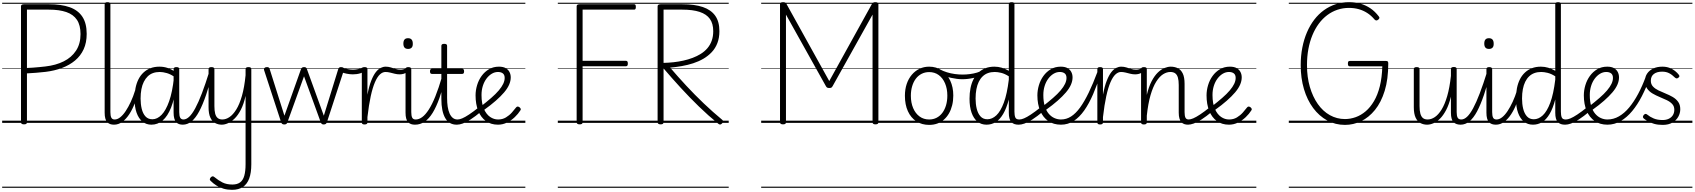

<svg xmlns="http://www.w3.org/2000/svg" viewBox="-20 -1135 15657 1774"><path d="M202 14Q174 14 174 -5V-1077Q174 -1087 181.5 -1091.5Q189 -1096 203 -1096H431Q546 -1096 623.5 -1068.5Q701 -1041 741 -980.5Q781 -920 781 -822Q781 -741 753 -680Q725 -619 673.5 -576Q622 -533 552.5 -507Q483 -481 401 -471Q356 -466 312.5 -462.5Q269 -459 229 -457V-5Q229 5 222.5 9.5Q216 14 202 14ZM229 -507Q256 -508 285 -510Q314 -512 343.5 -515Q373 -518 400 -521Q496 -532 568.5 -568Q641 -604 682.5 -667Q724 -730 724 -820Q724 -902 691 -951.5Q658 -1001 593 -1023.5Q528 -1046 431 -1046H229ZM0 590H839V600H0ZM0 -20H839V0H0ZM0 -505H839V-500H0ZM0 -1110H839V-1100H0Z M1033 17Q1014 17 998 11.5Q982 6 970.5 -6.5Q959 -19 953 -40.5Q947 -62 947 -94V-1096Q947 -1106 953.5 -1110.5Q960 -1115 973 -1115Q987 -1115 993.5 -1110.5Q1000 -1106 1000 -1096V-99Q1000 -65 1008.5 -48Q1017 -31 1039 -31Q1048 -31 1053 -23.5Q1058 -16 1057 -7Q1056 2 1050 9.5Q1044 17 1033 17ZM839 590H1139V600H839ZM839 -20H1139V0H839ZM839 -505H1139V-500H839ZM839 -1110H1139V-1100H839Z M1033 17Q1023 17 1017.5 9.5Q1012 2 1012.5 -7Q1013 -16 1020 -23.5Q1027 -31 1040 -31Q1065 -31 1091 -51.5Q1117 -72 1141.5 -109Q1166 -146 1188.5 -194.5Q1211 -243 1229 -301Q1232 -310 1240 -311.5Q1248 -313 1254.5 -308.5Q1261 -304 1259 -293Q1246 -236 1225 -180.5Q1204 -125 1175 -80.5Q1146 -36 1110.5 -9.5Q1075 17 1033 17ZM1139 590V600ZM1139 -20V0ZM1139 -505V-500ZM1139 -1110V-1100Z M1379 17Q1331 17 1296 -11.5Q1261 -40 1242 -93.5Q1223 -147 1223 -223Q1223 -275 1232 -320.5Q1241 -366 1259.5 -402.5Q1278 -439 1306 -465Q1334 -491 1370.5 -505Q1407 -519 1453 -519Q1493 -519 1527.5 -507.5Q1562 -496 1600 -471V-419Q1559 -449 1522 -459.5Q1485 -470 1456 -470Q1422 -470 1394 -460Q1366 -450 1345 -429.5Q1324 -409 1309 -379.5Q1294 -350 1286.5 -311Q1279 -272 1279 -224Q1279 -173 1289.5 -129.5Q1300 -86 1324 -59.5Q1348 -33 1388 -33Q1433 -33 1473 -74Q1513 -115 1543 -200Q1573 -285 1587 -416L1607 -349Q1593 -223 1561 -142Q1529 -61 1483 -22Q1437 17 1379 17ZM1670 17Q1650 17 1634 11.5Q1618 6 1607 -7Q1596 -20 1590 -41.5Q1584 -63 1584 -95V-496Q1584 -506 1590.5 -510.5Q1597 -515 1610 -515Q1624 -515 1630 -510.5Q1636 -506 1636 -496V-100Q1636 -64 1645 -47.5Q1654 -31 1676 -31Q1686 -31 1690.5 -23.5Q1695 -16 1694.5 -7Q1694 2 1688 9.5Q1682 17 1670 17ZM1139 590H1774V600H1139ZM1139 -20H1774V0H1139ZM1139 -505H1774V-500H1139ZM1139 -1110H1774V-1100H1139Z M1668 17Q1658 17 1652.5 9.5Q1647 2 1647.5 -7Q1648 -16 1655 -23.5Q1662 -31 1675 -31Q1701 -31 1728 -56Q1755 -81 1784 -134.5Q1813 -188 1845.5 -273Q1878 -358 1915 -477Q1918 -487 1926.5 -488.5Q1935 -490 1942 -485Q1949 -480 1946 -469Q1915 -349 1884 -258Q1853 -167 1820.5 -106Q1788 -45 1750.5 -14Q1713 17 1668 17ZM1774 590V600ZM1774 -20V0ZM1774 -505V-500ZM1774 -1110V-1100Z M2029 17Q1997 17 1969 2.5Q1941 -12 1924 -47.5Q1907 -83 1907 -145V-496Q1907 -506 1913.5 -510.5Q1920 -515 1934 -515Q1947 -515 1954 -510.5Q1961 -506 1961 -496V-155Q1961 -113 1968 -85.5Q1975 -58 1991.5 -44.5Q2008 -31 2034 -31Q2067 -31 2100 -53Q2133 -75 2163 -123Q2193 -171 2215.5 -249.5Q2238 -328 2249 -440V-496Q2249 -506 2255.5 -510.5Q2262 -515 2276 -515Q2290 -515 2296 -510.5Q2302 -506 2302 -496V383Q2302 462 2282.5 514.5Q2263 567 2223.5 593Q2184 619 2124 619Q2082 619 2046 608.5Q2010 598 1980.5 579.5Q1951 561 1927 537Q1918 529 1918.5 521.5Q1919 514 1928 503Q1938 494 1945.5 494Q1953 494 1962 502Q1998 532 2036 551Q2074 570 2128 570Q2171 570 2198 550.5Q2225 531 2237 489Q2249 447 2249 381V-249Q2232 -173 2205.5 -121.5Q2179 -70 2148 -40Q2117 -10 2086.5 3.5Q2056 17 2029 17ZM1774 590H2427V600H1774ZM1774 -20H2427V0H1774ZM1774 -505H2427V-500H1774ZM1774 -1110H2427V-1100H1774Z M2607 15Q2593 15 2587 9.5Q2581 4 2578 -4L2421 -484Q2416 -496 2423 -505.5Q2430 -515 2447 -515Q2458 -515 2464 -510.5Q2470 -506 2472 -496L2608 -66L2761 -496Q2765 -506 2771.5 -510.5Q2778 -515 2790 -515Q2801 -515 2807 -510.5Q2813 -506 2816 -496L2972 -66L3105 -496Q3108 -506 3114 -510.5Q3120 -515 3131 -515Q3149 -515 3155.5 -506Q3162 -497 3156 -482L3000 -4Q2997 4 2990.5 9.5Q2984 15 2971 15Q2958 15 2952.5 9.5Q2947 4 2944 -4L2789 -430L2635 -4Q2633 4 2626.5 9.5Q2620 15 2607 15ZM2387 590H3191V600H2387ZM2387 -20H3191V0H2387ZM2387 -505H3191V-500H2387ZM2387 -1110H3191V-1100H2387Z M3240 -448Q3215 -448 3183.5 -454Q3152 -460 3132 -470Q3125 -474 3124 -481.5Q3123 -489 3127.5 -497Q3132 -505 3137.5 -509Q3143 -513 3148 -510Q3168 -501 3194.5 -496Q3221 -491 3243 -491Q3263 -491 3289 -496.5Q3315 -502 3331 -512Q3339 -516 3344 -507.5Q3349 -499 3350 -488.5Q3351 -478 3344 -474Q3331 -465 3313 -459Q3295 -453 3276 -450.5Q3257 -448 3240 -448ZM3191 590V600ZM3191 -20V0ZM3191 -505V-500ZM3191 -1110V-1100Z M3348 15Q3335 15 3329 10.5Q3323 6 3323 -4V-496Q3323 -506 3329 -510.5Q3335 -515 3348 -515Q3362 -515 3368.5 -510.5Q3375 -506 3375 -496V-260Q3390 -339 3410 -389.5Q3430 -440 3452 -468Q3474 -496 3497 -507.5Q3520 -519 3544 -519Q3555 -519 3560 -511.5Q3565 -504 3564.5 -494.5Q3564 -485 3558.5 -477.5Q3553 -470 3542 -470Q3515 -470 3490.5 -447.5Q3466 -425 3444.5 -375.5Q3423 -326 3405.5 -246.5Q3388 -167 3375 -53V-4Q3375 6 3368.5 10.5Q3362 15 3348 15ZM3191 590H3595V600H3191ZM3191 -20H3595V0H3191ZM3191 -505H3595V-500H3191ZM3191 -1110H3595V-1100H3191Z M3673 -448Q3650 -448 3628 -453.5Q3606 -459 3584 -464.5Q3562 -470 3540 -470Q3530 -470 3525 -477.5Q3520 -485 3520 -494.5Q3520 -504 3525.5 -511.5Q3531 -519 3543 -519Q3569 -519 3591 -512Q3613 -505 3635 -498Q3657 -491 3681 -491Q3693 -491 3705.5 -494Q3718 -497 3730 -503Q3739 -508 3745.5 -502Q3752 -496 3753 -486.5Q3754 -477 3746 -472Q3727 -458 3709 -453Q3691 -448 3673 -448ZM3595 590V600ZM3595 -20V0ZM3595 -505V-500ZM3595 -1110V-1100Z M3814 17Q3794 17 3778 11.5Q3762 6 3750.5 -6.5Q3739 -19 3733 -40.5Q3727 -62 3727 -94V-496Q3727 -506 3733.5 -510.5Q3740 -515 3753 -515Q3766 -515 3773 -510.5Q3780 -506 3780 -496V-99Q3780 -65 3788.5 -48Q3797 -31 3820 -31Q3830 -31 3834.5 -23.5Q3839 -16 3838.5 -7Q3838 2 3831.5 9.5Q3825 17 3814 17ZM3751 -683Q3728 -683 3717.5 -695.5Q3707 -708 3707 -732Q3707 -757 3717.5 -769.5Q3728 -782 3750 -782Q3772 -782 3783 -769.5Q3794 -757 3794 -732Q3795 -707 3783.5 -695Q3772 -683 3751 -683ZM3595 590H3920V600H3595ZM3595 -20H3920V0H3595ZM3595 -505H3920V-500H3595ZM3595 -1110H3920V-1100H3595Z M3814 17Q3804 17 3798.5 9.5Q3793 2 3793.5 -7Q3794 -16 3801 -23.5Q3808 -31 3821 -31Q3851 -31 3881 -53Q3911 -75 3941.5 -122Q3972 -169 4002.5 -244.5Q4033 -320 4064 -426Q4067 -435 4075.5 -436.5Q4084 -438 4091 -433Q4098 -428 4096 -418Q4069 -310 4040 -228.5Q4011 -147 3977.5 -92.5Q3944 -38 3903.5 -10.5Q3863 17 3814 17ZM3920 590V600ZM3920 -20V0ZM3920 -505V-500ZM3920 -1110V-1100Z M4200 17Q4164 17 4137.5 1.5Q4111 -14 4093.5 -44.5Q4076 -75 4067 -119Q4058 -163 4058 -221V-452H3972Q3962 -452 3957.5 -457.5Q3953 -463 3953 -476Q3953 -488 3957.5 -494Q3962 -500 3972 -500H4058V-711Q4058 -721 4064.5 -725.5Q4071 -730 4085 -730Q4098 -730 4104.5 -725.5Q4111 -721 4111 -711V-500H4249Q4259 -500 4263.5 -494Q4268 -488 4268 -476Q4268 -463 4263.5 -457.5Q4259 -452 4249 -452H4111V-230Q4111 -186 4116.5 -149.5Q4122 -113 4134 -86.5Q4146 -60 4164 -45.5Q4182 -31 4207 -31Q4217 -31 4222 -23.5Q4227 -16 4226.5 -7Q4226 2 4219.5 9.5Q4213 17 4200 17ZM3920 590H4308V600H3920ZM3920 -20H4308V0H3920ZM3920 -505H4308V-500H3920ZM3920 -1110H4308V-1100H3920Z M4202 17Q4192 17 4186.5 9.5Q4181 2 4181.5 -7Q4182 -16 4189 -23.5Q4196 -31 4209 -31Q4226 -31 4251 -41.5Q4276 -52 4314 -77Q4352 -102 4407 -146Q4415 -152 4422.5 -149.5Q4430 -147 4434.5 -139.5Q4439 -132 4438.5 -123.5Q4438 -115 4430 -108Q4370 -58 4327.5 -31Q4285 -4 4255 6.5Q4225 17 4202 17ZM4308 590V600ZM4308 -20V0ZM4308 -505V-500ZM4308 -1110V-1100Z M4581 17Q4516 17 4469.5 -16.5Q4423 -50 4398.5 -111Q4374 -172 4374 -254Q4374 -300 4388 -347.5Q4402 -395 4430 -433.5Q4458 -472 4498 -495.5Q4538 -519 4590 -519Q4629 -519 4652.5 -505.5Q4676 -492 4687.5 -469.5Q4699 -447 4699 -420Q4699 -387 4684 -352.5Q4669 -318 4638 -281.5Q4607 -245 4561 -204.5Q4515 -164 4452 -119L4422 -151Q4477 -194 4519 -230.5Q4561 -267 4588.5 -299.5Q4616 -332 4629.5 -360.5Q4643 -389 4643 -415Q4643 -444 4626 -457Q4609 -470 4581 -470Q4551 -470 4523.5 -453.5Q4496 -437 4474.5 -408Q4453 -379 4441 -340.5Q4429 -302 4429 -257Q4429 -177 4451.5 -127.5Q4474 -78 4508.5 -54.5Q4543 -31 4582 -31Q4623 -31 4654.5 -50Q4686 -69 4709.5 -95.5Q4733 -122 4749 -143Q4756 -151 4764 -150.5Q4772 -150 4780 -144Q4788 -137 4791 -130Q4794 -123 4788 -115Q4768 -83 4736 -52.5Q4704 -22 4664.5 -2.5Q4625 17 4581 17ZM4308 590H4834V600H4308ZM4308 -20H4834V0H4308ZM4308 -505H4834V-500H4308ZM4308 -1110H4834V-1100H4308Z M5336 14Q5308 14 5308 -5V-1077Q5308 -1087 5315 -1091.5Q5322 -1096 5336 -1096H5839Q5847 -1096 5851 -1090.5Q5855 -1085 5855 -1071Q5855 -1057 5851 -1051.5Q5847 -1046 5839 -1046H5363V-573H5764Q5772 -573 5776.5 -567.5Q5781 -562 5781 -548Q5781 -534 5776.5 -528.5Q5772 -523 5764 -523H5363V-5Q5363 5 5356.5 9.5Q5350 14 5336 14ZM5134 590H5882V600H5134ZM5134 -20H5882V0H5134ZM5134 -505H5882V-500H5134ZM5134 -1110H5882V-1100H5134Z M6084 14Q6070 14 6063 9Q6056 4 6056 -7V-1077Q6056 -1087 6063.5 -1091.5Q6071 -1096 6085 -1096H6282Q6398 -1096 6474 -1070Q6550 -1044 6588.5 -989.5Q6627 -935 6627 -847Q6627 -786 6608.5 -737.5Q6590 -689 6556.5 -653.5Q6523 -618 6479.5 -592.5Q6436 -567 6385 -550.5Q6334 -534 6280 -524.5Q6226 -515 6172 -510Q6243 -427 6321 -343Q6399 -259 6482.5 -179.5Q6566 -100 6653 -28Q6661 -22 6661.5 -13Q6662 -4 6650 7Q6641 16 6632.5 15.5Q6624 15 6615 7Q6525 -66 6437.5 -151Q6350 -236 6268 -325.5Q6186 -415 6111 -503V-7Q6111 4 6105 9Q6099 14 6084 14ZM6111 -554Q6157 -555 6203 -560Q6249 -565 6294 -575Q6339 -585 6380 -600.5Q6421 -616 6456 -638Q6491 -660 6516.5 -690Q6542 -720 6556 -759Q6570 -798 6570 -847Q6570 -917 6539 -960.5Q6508 -1004 6444.5 -1025Q6381 -1046 6284 -1046H6111ZM5882 590H6713V600H5882ZM5882 -20H6713V0H5882ZM5882 -505H6713V-500H5882ZM5882 -1110H6713V-1100H5882Z M7215 14Q7187 14 7187 -5V-1096Q7187 -1106 7194 -1110.5Q7201 -1115 7215 -1115Q7229 -1115 7235.5 -1111Q7242 -1107 7247 -1098L7642 -386L8036 -1098Q8042 -1107 8048 -1111Q8054 -1115 8068 -1115Q8096 -1115 8096 -1096V-5Q8096 5 8089.5 9.5Q8083 14 8068 14Q8042 14 8042 -5V-1000L7673 -339Q7667 -328 7660.5 -325Q7654 -322 7642 -322Q7631 -322 7624 -325Q7617 -328 7611 -339L7242 -1000V-5Q7242 5 7235.5 9.5Q7229 14 7215 14ZM7013 590H8270V600H7013ZM7013 -20H8270V0H7013ZM7013 -505H8270V-500H7013ZM7013 -1110H8270V-1100H7013Z M8565 19Q8497 19 8446.5 -14Q8396 -47 8368.5 -107.5Q8341 -168 8341 -250Q8341 -310 8357.5 -359Q8374 -408 8404.5 -444Q8435 -480 8475.5 -499.5Q8516 -519 8565 -519Q8631 -519 8681 -485Q8731 -451 8759.5 -390.5Q8788 -330 8788 -252Q8788 -204 8777.5 -162Q8767 -120 8748 -87Q8729 -54 8702 -30Q8675 -6 8640.5 6.5Q8606 19 8565 19ZM8565 -31Q8603 -31 8634 -47Q8665 -63 8687 -92.5Q8709 -122 8721 -162.5Q8733 -203 8733 -252Q8733 -315 8712 -364.5Q8691 -414 8653.5 -441.5Q8616 -469 8565 -469Q8527 -469 8495.5 -453Q8464 -437 8442 -408Q8420 -379 8408 -338.5Q8396 -298 8396 -250Q8396 -186 8417 -136.5Q8438 -87 8476 -59Q8514 -31 8565 -31ZM8270 590H8858V600H8270ZM8270 -20H8858V0H8270ZM8270 -505H8858V-500H8270ZM8270 -1110H8858V-1100H8270Z M8871 -403Q8825 -403 8766.5 -416Q8708 -429 8649 -460Q8642 -464 8640.5 -471Q8639 -478 8641.5 -485Q8644 -492 8650.5 -495Q8657 -498 8664 -494Q8694 -478 8729.5 -467Q8765 -456 8802.5 -451Q8840 -446 8874 -446Q8907 -446 8941.5 -450.5Q8976 -455 9006.5 -464Q9037 -473 9056 -486Q9065 -493 9073 -487Q9081 -481 9082 -471Q9083 -461 9072 -454Q9029 -427 8975 -415Q8921 -403 8871 -403ZM8858 590V600ZM8858 -20V0ZM8858 -505V-500ZM8858 -1110V-1100Z M9095 17Q9046 17 9011 -11.5Q8976 -40 8957 -93.5Q8938 -147 8938 -223Q8938 -275 8947 -320.5Q8956 -366 8974.5 -402.5Q8993 -439 9021 -465Q9049 -491 9085.5 -505Q9122 -519 9168 -519Q9203 -519 9235 -509.5Q9267 -500 9301 -481V-1096Q9301 -1106 9307 -1110.5Q9313 -1115 9327 -1115Q9341 -1115 9347 -1110.5Q9353 -1106 9353 -1096V-103Q9353 -69 9361 -50Q9369 -31 9397 -31Q9405 -31 9408.5 -23.5Q9412 -16 9411.5 -7Q9411 2 9406 9.5Q9401 17 9391 17Q9370 17 9353.5 11.5Q9337 6 9325 -6.5Q9313 -19 9307 -40.5Q9301 -62 9301 -94V-216Q9279 -133 9248.5 -81.5Q9218 -30 9179.5 -6.5Q9141 17 9095 17ZM9103 -33Q9147 -33 9186 -69.5Q9225 -106 9255 -186.5Q9285 -267 9301 -399V-430Q9263 -454 9230 -462Q9197 -470 9171 -470Q9137 -470 9109 -460Q9081 -450 9059.5 -429.5Q9038 -409 9023.5 -379.5Q9009 -350 9001.5 -311Q8994 -272 8994 -224Q8994 -174 9004.5 -130.5Q9015 -87 9039 -60Q9063 -33 9103 -33ZM8858 590H9499V600H8858ZM8858 -20H9499V0H8858ZM8858 -505H9499V-500H8858ZM8858 -1110H9499V-1100H8858Z M9393 17Q9383 17 9377.5 9.5Q9372 2 9372.5 -7Q9373 -16 9380 -23.5Q9387 -31 9400 -31Q9417 -31 9442 -41.5Q9467 -52 9505 -77Q9543 -102 9598 -146Q9606 -152 9613.5 -149.5Q9621 -147 9625.5 -139.5Q9630 -132 9629.5 -123.5Q9629 -115 9621 -108Q9561 -58 9518.5 -31Q9476 -4 9446 6.5Q9416 17 9393 17ZM9499 590V600ZM9499 -20V0ZM9499 -505V-500ZM9499 -1110V-1100Z M9613 -151Q9668 -194 9710 -230.5Q9752 -267 9779.5 -299.5Q9807 -332 9820.5 -360.5Q9834 -389 9834 -415Q9834 -444 9817 -457Q9800 -470 9772 -470Q9742 -470 9714.5 -453.5Q9687 -437 9665.5 -408Q9644 -379 9632 -340.5Q9620 -302 9620 -257Q9620 -197 9633.5 -154Q9647 -111 9670 -84Q9693 -57 9722.5 -44Q9752 -31 9783 -31Q9793 -31 9798 -23.5Q9803 -16 9803 -7Q9803 2 9798 9.5Q9793 17 9783 17Q9714 17 9665.5 -16.5Q9617 -50 9591 -111Q9565 -172 9565 -254Q9565 -300 9579 -347.5Q9593 -395 9621 -433.5Q9649 -472 9689 -495.5Q9729 -519 9781 -519Q9820 -519 9843.5 -505.5Q9867 -492 9878.5 -469.5Q9890 -447 9890 -420Q9890 -387 9875 -352.5Q9860 -318 9829 -281.5Q9798 -245 9752 -204.5Q9706 -164 9643 -119ZM9499 590H9987V600H9499ZM9499 -20H9987V0H9499ZM9499 -505H9987V-500H9499ZM9499 -1110H9987V-1100H9499Z M9783 17Q9774 17 9769.5 9.5Q9765 2 9765 -7.5Q9765 -17 9769.5 -24Q9774 -31 9783 -31Q9833 -31 9876.5 -59Q9920 -87 9959.5 -141.5Q9999 -196 10039 -278.5Q10079 -361 10120 -471Q10124 -480 10132.5 -480Q10141 -480 10148.5 -474.5Q10156 -469 10152 -460Q10118 -353 10080 -265Q10042 -177 9997.5 -114Q9953 -51 9900 -17Q9847 17 9783 17ZM9987 590V600ZM9987 -20V0ZM9987 -505V-500ZM9987 -1110V-1100Z M10144 15Q10131 15 10125 10.5Q10119 6 10119 -4V-496Q10119 -506 10125 -510.5Q10131 -515 10144 -515Q10158 -515 10164.5 -510.5Q10171 -506 10171 -496V-260Q10186 -339 10206 -389.5Q10226 -440 10248 -468Q10270 -496 10293 -507.5Q10316 -519 10340 -519Q10351 -519 10356 -511.5Q10361 -504 10360.5 -494.5Q10360 -485 10354.5 -477.5Q10349 -470 10338 -470Q10311 -470 10286.5 -447.5Q10262 -425 10240.5 -375.5Q10219 -326 10201.5 -246.5Q10184 -167 10171 -53V-4Q10171 6 10164.5 10.5Q10158 15 10144 15ZM9987 590H10391V600H9987ZM9987 -20H10391V0H9987ZM9987 -505H10391V-500H9987ZM9987 -1110H10391V-1100H9987Z M10469 -448Q10446 -448 10424 -453.5Q10402 -459 10380 -464.5Q10358 -470 10336 -470Q10326 -470 10321 -477.5Q10316 -485 10316 -494.5Q10316 -504 10321.5 -511.5Q10327 -519 10339 -519Q10365 -519 10387 -512Q10409 -505 10431 -498Q10453 -491 10477 -491Q10489 -491 10501.5 -494Q10514 -497 10526 -503Q10535 -508 10541.5 -502Q10548 -496 10549 -486.5Q10550 -477 10542 -472Q10523 -458 10505 -453Q10487 -448 10469 -448ZM10391 590V600ZM10391 -20V0ZM10391 -505V-500ZM10391 -1110V-1100Z M10958 17Q10938 17 10922 11.5Q10906 6 10895 -6.5Q10884 -19 10877.5 -40.5Q10871 -62 10871 -94V-350Q10871 -391 10863.5 -417.5Q10856 -444 10839 -457Q10822 -470 10793 -470Q10760 -470 10726.5 -449Q10693 -428 10663 -380.5Q10633 -333 10610.5 -256Q10588 -179 10576 -66V-4Q10576 6 10569.5 10.5Q10563 15 10549 15Q10536 15 10529.5 10.5Q10523 6 10523 -4V-496Q10523 -506 10529.5 -510.5Q10536 -515 10549 -515Q10563 -515 10569.5 -510.5Q10576 -506 10576 -496V-258Q10594 -334 10620.5 -384.5Q10647 -435 10677.5 -464.5Q10708 -494 10739 -506.5Q10770 -519 10797 -519Q10833 -519 10862 -505Q10891 -491 10908 -456.5Q10925 -422 10925 -360V-99Q10925 -65 10933 -48Q10941 -31 10964 -31Q10974 -31 10978.5 -23.5Q10983 -16 10982.5 -7Q10982 2 10976 9.5Q10970 17 10958 17ZM10391 590H11062V600H10391ZM10391 -20H11062V0H10391ZM10391 -505H11062V-500H10391ZM10391 -1110H11062V-1100H10391Z M10956 17Q10946 17 10940.5 9.5Q10935 2 10935.5 -7Q10936 -16 10943 -23.5Q10950 -31 10963 -31Q10980 -31 11005 -41.5Q11030 -52 11068 -77Q11106 -102 11161 -146Q11169 -152 11176.5 -149.5Q11184 -147 11188.5 -139.5Q11193 -132 11192.5 -123.5Q11192 -115 11184 -108Q11124 -58 11081.5 -31Q11039 -4 11009 6.5Q10979 17 10956 17ZM11062 590V600ZM11062 -20V0ZM11062 -505V-500ZM11062 -1110V-1100Z M11335 17Q11270 17 11223.5 -16.5Q11177 -50 11152.5 -111Q11128 -172 11128 -254Q11128 -300 11142 -347.5Q11156 -395 11184 -433.5Q11212 -472 11252 -495.5Q11292 -519 11344 -519Q11383 -519 11406.5 -505.5Q11430 -492 11441.5 -469.5Q11453 -447 11453 -420Q11453 -387 11438 -352.5Q11423 -318 11392 -281.5Q11361 -245 11315 -204.5Q11269 -164 11206 -119L11176 -151Q11231 -194 11273 -230.5Q11315 -267 11342.5 -299.5Q11370 -332 11383.5 -360.5Q11397 -389 11397 -415Q11397 -444 11380 -457Q11363 -470 11335 -470Q11305 -470 11277.5 -453.5Q11250 -437 11228.5 -408Q11207 -379 11195 -340.5Q11183 -302 11183 -257Q11183 -177 11205.5 -127.5Q11228 -78 11262.5 -54.5Q11297 -31 11336 -31Q11377 -31 11408.5 -50Q11440 -69 11463.5 -95.5Q11487 -122 11503 -143Q11510 -151 11518 -150.5Q11526 -150 11534 -144Q11542 -137 11545 -130Q11548 -123 11542 -115Q11522 -83 11490 -52.5Q11458 -22 11418.5 -2.5Q11379 17 11335 17ZM11062 590H11588V600H11062ZM11062 -20H11588V0H11062ZM11062 -505H11588V-500H11062ZM11062 -1110H11588V-1100H11062Z M12407 19Q12318 19 12243 -22Q12168 -63 12113 -137Q12058 -211 12028 -312Q11998 -413 11998 -533Q11998 -619 12013 -695.5Q12028 -772 12056 -837Q12084 -902 12123.5 -953.5Q12163 -1005 12213 -1041Q12263 -1077 12321.5 -1096Q12380 -1115 12445 -1115Q12501 -1115 12550 -1101Q12599 -1087 12641.5 -1058.5Q12684 -1030 12719 -984Q12727 -975 12725 -968Q12723 -961 12714 -953Q12705 -946 12697 -946Q12689 -946 12681 -954Q12649 -992 12612 -1015.5Q12575 -1039 12533.5 -1050.5Q12492 -1062 12444 -1062Q12388 -1062 12337.5 -1045Q12287 -1028 12243.5 -995.5Q12200 -963 12165.5 -916.5Q12131 -870 12106.5 -811Q12082 -752 12069 -682.5Q12056 -613 12056 -533Q12056 -423 12082.5 -332Q12109 -241 12156 -174Q12203 -107 12267.5 -71Q12332 -35 12407 -35Q12457 -35 12506 -52.5Q12555 -70 12598 -106.5Q12641 -143 12675 -200.5Q12709 -258 12729 -338Q12749 -418 12752 -522H12453Q12442 -522 12438 -528Q12434 -534 12434 -548Q12434 -561 12438 -566.5Q12442 -572 12453 -572H12785Q12798 -572 12802.5 -567Q12807 -562 12807 -549Q12807 -403 12774 -296Q12741 -189 12684 -119Q12627 -49 12555.5 -15Q12484 19 12407 19ZM11888 590H12936V600H11888ZM11888 -20H12936V0H11888ZM11888 -505H12936V-500H11888ZM11888 -1110H12936V-1100H11888Z M13166 17Q13133 17 13105 2.5Q13077 -12 13060 -47.5Q13043 -83 13043 -145V-496Q13043 -506 13049.5 -510.5Q13056 -515 13069 -515Q13083 -515 13089.5 -510.5Q13096 -506 13096 -496V-155Q13096 -113 13103.5 -85.5Q13111 -58 13127 -44.5Q13143 -31 13171 -31Q13204 -31 13237 -53Q13270 -75 13299.5 -122.5Q13329 -170 13351.5 -247Q13374 -324 13386 -434V-497Q13386 -507 13392.5 -511.5Q13399 -516 13413 -516Q13426 -516 13432.5 -511.5Q13439 -507 13439 -497V-99Q13439 -65 13448 -48Q13457 -31 13482 -31Q13492 -31 13496.5 -23.5Q13501 -16 13500.5 -7Q13500 2 13494 9.5Q13488 17 13476 17Q13456 17 13439 11.5Q13422 6 13410 -6.5Q13398 -19 13392 -40.5Q13386 -62 13386 -94V-242Q13368 -168 13341.5 -118Q13315 -68 13285 -38.5Q13255 -9 13224 4Q13193 17 13166 17ZM12936 590H13582V600H12936ZM12936 -20H13582V0H12936ZM12936 -505H13582V-500H12936ZM12936 -1110H13582V-1100H12936Z M13475 17Q13465 17 13459.5 9.5Q13454 2 13454.5 -7Q13455 -16 13462 -23.5Q13469 -31 13482 -31Q13508 -31 13535 -56Q13562 -81 13591 -134.5Q13620 -188 13652.5 -273Q13685 -358 13722 -477Q13725 -487 13733.5 -488.5Q13742 -490 13749 -485Q13756 -480 13753 -469Q13722 -349 13691 -258Q13660 -167 13627.5 -106Q13595 -45 13557.5 -14Q13520 17 13475 17ZM13581 590V600ZM13581 -20V0ZM13581 -505V-500ZM13581 -1110V-1100Z M13801 17Q13781 17 13765 11.5Q13749 6 13737.5 -6.5Q13726 -19 13720 -40.5Q13714 -62 13714 -94V-496Q13714 -506 13720.5 -510.5Q13727 -515 13740 -515Q13753 -515 13760 -510.5Q13767 -506 13767 -496V-99Q13767 -65 13775.5 -48Q13784 -31 13807 -31Q13817 -31 13821.5 -23.5Q13826 -16 13825.5 -7Q13825 2 13818.5 9.5Q13812 17 13801 17ZM13738 -683Q13715 -683 13704.5 -695.5Q13694 -708 13694 -732Q13694 -757 13704.5 -769.5Q13715 -782 13737 -782Q13759 -782 13770 -769.5Q13781 -757 13781 -732Q13782 -707 13770.5 -695Q13759 -683 13738 -683ZM13582 590H13907V600H13582ZM13582 -20H13907V0H13582ZM13582 -505H13907V-500H13582ZM13582 -1110H13907V-1100H13582Z M13801 17Q13791 17 13785.5 9.5Q13780 2 13780.5 -7Q13781 -16 13788 -23.5Q13795 -31 13808 -31Q13833 -31 13859 -51.5Q13885 -72 13909.5 -109Q13934 -146 13956.5 -194.5Q13979 -243 13997 -301Q14000 -310 14008 -311.5Q14016 -313 14022.5 -308.5Q14029 -304 14027 -293Q14014 -236 13993 -180.5Q13972 -125 13943 -80.5Q13914 -36 13878.5 -9.5Q13843 17 13801 17ZM13907 590V600ZM13907 -20V0ZM13907 -505V-500ZM13907 -1110V-1100Z M14144 17Q14095 17 14060 -11.5Q14025 -40 14006 -93.5Q13987 -147 13987 -223Q13987 -275 13996 -320.5Q14005 -366 14023.5 -402.5Q14042 -439 14070 -465Q14098 -491 14134.5 -505Q14171 -519 14217 -519Q14252 -519 14284 -509.5Q14316 -500 14350 -481V-1096Q14350 -1106 14356 -1110.5Q14362 -1115 14376 -1115Q14390 -1115 14396 -1110.5Q14402 -1106 14402 -1096V-103Q14402 -69 14410 -50Q14418 -31 14446 -31Q14454 -31 14457.5 -23.5Q14461 -16 14460.5 -7Q14460 2 14455 9.5Q14450 17 14440 17Q14419 17 14402.5 11.5Q14386 6 14374 -6.5Q14362 -19 14356 -40.5Q14350 -62 14350 -94V-216Q14328 -133 14297.5 -81.5Q14267 -30 14228.5 -6.5Q14190 17 14144 17ZM14152 -33Q14196 -33 14235 -69.5Q14274 -106 14304 -186.5Q14334 -267 14350 -399V-430Q14312 -454 14279 -462Q14246 -470 14220 -470Q14186 -470 14158 -460Q14130 -450 14108.5 -429.5Q14087 -409 14072.5 -379.5Q14058 -350 14050.5 -311Q14043 -272 14043 -224Q14043 -174 14053.5 -130.5Q14064 -87 14088 -60Q14112 -33 14152 -33ZM13907 590H14548V600H13907ZM13907 -20H14548V0H13907ZM13907 -505H14548V-500H13907ZM13907 -1110H14548V-1100H13907Z M14442 17Q14432 17 14426.5 9.5Q14421 2 14421.5 -7Q14422 -16 14429 -23.5Q14436 -31 14449 -31Q14466 -31 14491 -41.5Q14516 -52 14554 -77Q14592 -102 14647 -146Q14655 -152 14662.5 -149.5Q14670 -147 14674.5 -139.5Q14679 -132 14678.5 -123.5Q14678 -115 14670 -108Q14610 -58 14567.5 -31Q14525 -4 14495 6.5Q14465 17 14442 17ZM14548 590V600ZM14548 -20V0ZM14548 -505V-500ZM14548 -1110V-1100Z M14662 -151Q14717 -194 14759 -230.5Q14801 -267 14828.5 -299.5Q14856 -332 14869.5 -360.5Q14883 -389 14883 -415Q14883 -444 14866 -457Q14849 -470 14821 -470Q14791 -470 14763.5 -453.5Q14736 -437 14714.5 -408Q14693 -379 14681 -340.5Q14669 -302 14669 -257Q14669 -197 14682.5 -154Q14696 -111 14719 -84Q14742 -57 14771.5 -44Q14801 -31 14832 -31Q14842 -31 14847 -23.5Q14852 -16 14852 -7Q14852 2 14847 9.5Q14842 17 14832 17Q14763 17 14714.5 -16.5Q14666 -50 14640 -111Q14614 -172 14614 -254Q14614 -300 14628 -347.5Q14642 -395 14670 -433.5Q14698 -472 14738 -495.5Q14778 -519 14830 -519Q14869 -519 14892.5 -505.5Q14916 -492 14927.5 -469.5Q14939 -447 14939 -420Q14939 -387 14924 -352.5Q14909 -318 14878 -281.5Q14847 -245 14801 -204.5Q14755 -164 14692 -119ZM14548 590H15036V600H14548ZM14548 -20H15036V0H14548ZM14548 -505H15036V-500H14548ZM14548 -1110H15036V-1100H14548Z M14832 17Q14823 17 14818.5 9.5Q14814 2 14814 -7.5Q14814 -17 14818.5 -24Q14823 -31 14832 -31Q14888 -31 14938.5 -60Q14989 -89 15033 -142Q15077 -195 15115.5 -267Q15154 -339 15186 -426Q15189 -435 15199.5 -435.5Q15210 -436 15218 -431Q15226 -426 15223 -416Q15191 -326 15150.5 -247Q15110 -168 15061 -109Q15012 -50 14954.5 -16.5Q14897 17 14832 17ZM15036 590H15086V600H15036ZM15036 -20H15086V0H15036ZM15036 -505H15086V-500H15036ZM15036 -1110H15086V-1100H15036Z M15342 19Q15297 19 15263 9Q15229 -1 15206 -14.5Q15183 -28 15169 -39Q15160 -46 15160 -55Q15160 -64 15168 -73Q15175 -81 15182.5 -82.5Q15190 -84 15200 -76Q15225 -55 15259.5 -40.5Q15294 -26 15342 -26Q15375 -26 15399.5 -38Q15424 -50 15437 -71.5Q15450 -93 15450 -121Q15450 -153 15430.5 -174Q15411 -195 15380.5 -209.5Q15350 -224 15315 -238.5Q15280 -253 15249 -271Q15218 -289 15198.5 -317Q15179 -345 15179 -388Q15179 -426 15199 -455.5Q15219 -485 15255 -502Q15291 -519 15340 -519Q15376 -519 15405.5 -508Q15435 -497 15456.5 -479.5Q15478 -462 15491 -445Q15498 -436 15497 -429.5Q15496 -423 15486 -416Q15479 -410 15471.5 -410.5Q15464 -411 15456 -418Q15429 -445 15401.5 -459Q15374 -473 15338 -473Q15289 -473 15261 -451.5Q15233 -430 15233 -389Q15233 -357 15252.5 -336Q15272 -315 15303 -300Q15334 -285 15369 -271Q15404 -257 15435 -239Q15466 -221 15485.5 -194Q15505 -167 15505 -126Q15505 -90 15487 -57Q15469 -24 15433 -2.5Q15397 19 15342 19ZM15086 590H15617V600H15086ZM15086 -20H15617V0H15086ZM15086 -505H15617V-500H15086ZM15086 -1110H15617V-1100H15086Z"/></svg>

Font: Playwrite FR Moderne Guides
Style: Regular
Weight: 400
Designer: Veronika Burian, José Scaglione
Foundry: TypeTogether
Version: Version 1.003